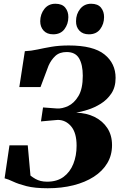

<svg xmlns="http://www.w3.org/2000/svg" viewBox="-20 -995 638 1024"><path d="M234.5 9Q165.5 9 121.5 -2.2Q77.5 -13.5 50.2 -26.5Q23 -39.5 4.5 -44L30.5 -220H128L142.5 -58.5Q156 -48 169 -40.8Q182 -33.5 197.2 -29.8Q212.5 -26 231 -26Q284 -26 318.8 -51.5Q353.5 -77 371 -120.8Q388.5 -164.5 388.5 -218Q388.5 -286.5 359.5 -321Q330.5 -355.5 288 -355.5L198.5 -347.5L209.5 -422L283 -416.5Q311 -414.5 343.2 -429.5Q375.5 -444.5 398.5 -483Q421.5 -521.5 421.5 -591Q421.5 -650 401.8 -683.8Q382 -717.5 335.5 -717.5Q297.5 -717.5 275 -696.5Q252.5 -675.5 239 -645L196 -530.5H83L112.5 -722Q146 -723.5 180 -731Q214 -738.5 254.5 -745.5Q295 -752.5 347 -752.5Q477.5 -752.5 537 -704.8Q596.5 -657 596.5 -579.5Q596.5 -530 573.8 -496.2Q551 -462.5 517 -441.5Q483 -420.5 447.5 -409.5Q412 -398.5 386.5 -394Q442 -392.5 485 -371Q528 -349.5 552.8 -311.5Q577.5 -273.5 577.5 -221Q577.5 -167 552 -124.5Q526.5 -82 480.2 -52.2Q434 -22.5 371.5 -6.8Q309 9 234.5 9ZM263.5 -812Q230.5 -812 212.5 -831.8Q194.5 -851.5 194.5 -882Q195 -920 216.8 -947.5Q238.5 -975 275.5 -975Q311.5 -975 328.2 -954Q345 -933 344.5 -903.5Q344.5 -867.5 324 -839.8Q303.5 -812 263.5 -812ZM454 -812Q421.5 -812 403.2 -831.8Q385 -851.5 385.5 -882Q385.5 -920 407.5 -947.5Q429.5 -975 466 -975Q502 -975 518.8 -954Q535.5 -933 535 -903.5Q535 -867.5 514.5 -839.8Q494 -812 454 -812Z"/></svg>

Font: Merriweather 120pt Black
Style: Italic
Weight: 900
Italic angle: -7.8°
Version: Version 2.101